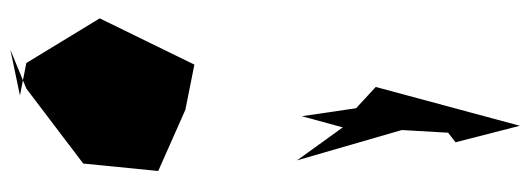

<svg xmlns="http://www.w3.org/2000/svg" viewBox="-338 -496 998 361"><g transform="rotate(90 160.5 -316.0)"><path d="M74 163 147 133 288 26 302 -115 187 -166 102 -183 15 -5 99 133 160 145ZM282 -376 225 -573 230 -660 248 -674 217 -795 144 -524 184 -487 199 -385 220 -462Z"/></g></svg>

Font: Asimov Silicon
Style: Regular
Weight: 400
Designer: Google
Version: Version 2.000980; 2014